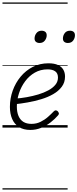

<svg xmlns="http://www.w3.org/2000/svg" viewBox="-20 -1030 625 1550"><path d="M225 19Q170 19 133 -4.5Q96 -28 78 -70Q60 -112 60 -167Q60 -235 82.5 -298Q105 -361 146.5 -411Q188 -461 245 -490Q302 -519 371 -519Q419 -519 448.5 -505Q478 -491 491.5 -467Q505 -443 505 -412Q505 -365 479 -330Q453 -295 409.5 -270Q366 -245 312.5 -229Q259 -213 202.5 -203Q146 -193 96 -188L103 -234Q148 -237 196 -245.5Q244 -254 289 -267.5Q334 -281 370 -300.5Q406 -320 427 -345.5Q448 -371 448 -404Q448 -438 426 -454Q404 -470 364 -470Q307 -470 261.5 -444Q216 -418 183.5 -374.5Q151 -331 133.5 -278Q116 -225 116 -170Q116 -125 129.5 -93.5Q143 -62 169 -46Q195 -30 234 -30Q274 -30 307.5 -46.5Q341 -63 367.5 -86.5Q394 -110 414 -131Q423 -140 431.5 -139Q440 -138 447 -131Q453 -124 455 -116Q457 -108 449 -99Q423 -69 388.5 -42Q354 -15 312.5 2Q271 19 225 19ZM299 -683Q282 -683 270.5 -692Q259 -701 259 -719Q259 -743 274 -762.5Q289 -782 316 -782Q334 -782 345.5 -773Q357 -764 357 -745Q357 -722 342 -702.5Q327 -683 299 -683ZM528 -683Q510 -683 499 -692Q488 -701 488 -719Q488 -743 502.5 -762.5Q517 -782 545 -782Q563 -782 574 -773Q585 -764 585 -745Q585 -722 570.5 -702.5Q556 -683 528 -683ZM0 490H526V500H0ZM0 -20H526V0H0ZM0 -505H526V-500H0ZM0 -1010H526V-1000H0Z"/></svg>

Font: Playwrite AU TAS Guides
Style: Regular
Weight: 400
Designer: Veronika Burian, José Scaglione
Foundry: TypeTogether
Version: Version 1.003